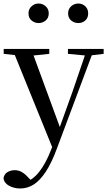

<svg xmlns="http://www.w3.org/2000/svg" viewBox="-29 -800 610 1091"><path d="M86 271Q51 271 22.5 255.5Q-6 240 -9 212Q-5 189 13.5 178Q32 167 55 167Q77 167 95.5 178Q114 189 131 208L160 238L127 256L108 239Q157 223 194 176Q231 129 260 54L289 -18L295 -34L383 -279L466 -522H506L294 45Q264 126 231 176Q198 226 162.5 248.5Q127 271 86 271ZM276 57 41 -522H148L314 -70L320 -58ZM-8 -494V-522H251V-494L146 -483H92ZM357 -494V-522H560V-494L478 -484H463ZM190 -669Q168 -669 150.5 -683.5Q133 -698 133 -724Q133 -749 150.5 -764.5Q168 -780 190 -780Q213 -780 230.5 -764.5Q248 -749 248 -724Q248 -698 230.5 -683.5Q213 -669 190 -669ZM416 -669Q393 -669 375.5 -683.5Q358 -698 358 -724Q358 -749 375.5 -764.5Q393 -780 416 -780Q439 -780 455.5 -764.5Q472 -749 472 -724Q472 -698 455.5 -683.5Q439 -669 416 -669Z"/></svg>

Font: Noto Serif KR ExtraLight Medium
Style: Regular
Weight: 500
Version: Version 2.002-H1;hotconv 1.1.0;makeotfexe 2.6.0